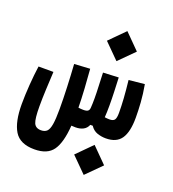

<svg xmlns="http://www.w3.org/2000/svg" viewBox="-135 -635 855 947"><g transform="rotate(20 293.0 -161.0)"><path d="M139.2 174.3Q63.5 174.3 34.2 126.5Q4.9 78.6 4.9 -14.2Q4.9 -60.5 9 -116.5Q13.2 -172.4 19.5 -216.8H97.7Q95.2 -170.9 93 -123.3Q90.8 -75.7 90.8 -34.7Q90.8 30.8 100.3 52.7Q109.9 74.7 138.2 74.7Q157.7 74.7 168.7 64Q179.7 53.2 184.3 25.1Q189 -2.9 189 -55.2Q189 -110.4 186.5 -170.2Q184.1 -230 180.2 -288.6L262.7 -293.5Q266.6 -247.6 270 -192.1Q273.4 -136.7 273.9 -93.3Q288.1 -91.3 300.3 -91.3Q317.4 -91.3 324.2 -96.9Q331.1 -102.5 331.5 -115.2Q333 -134.3 333 -163.6Q333 -178.2 332.5 -195.3Q331.1 -246.6 328.6 -297.4L409.7 -301.3Q411.1 -268.6 412.6 -230.2Q414.1 -191.9 414.1 -155.8Q414.1 -119.1 412.1 -93.3Q424.3 -91.3 437.5 -91.3Q456.5 -91.3 463.6 -100.8Q470.7 -110.4 470.7 -137.7Q470.7 -172.4 468 -213.4Q465.3 -254.4 459.5 -306.2L542 -314.5Q550.8 -265.1 553.7 -222.9Q556.6 -180.7 556.6 -142.6Q556.6 -68.8 532.2 -33Q507.8 2.9 451.7 2.9Q428.7 2.9 406.7 -4.6Q384.8 -12.2 370.6 -33.7H357.9Q350.1 -14.6 333.3 -5.9Q316.4 2.9 293.5 2.9Q280.8 2.9 271.5 2Q265.1 92.3 236.3 133.3Q207.5 174.3 139.2 174.3ZM371.6 -373 293 -451.7 371.6 -530.8 450.2 -451.7ZM411.6 209.5 333 130.9 411.6 51.8 490.2 130.9Z"/></g></svg>

Font: CaskaydiaMono NF
Style: Regular
Weight: 400
Designer: Aaron Bell
Foundry: Saja Typeworks
Version: Version 2111.001; ttfautohint (v1.8.4);Nerd Fonts 3.1.1